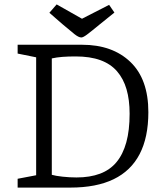

<svg xmlns="http://www.w3.org/2000/svg" viewBox="-20 -851 739 871"><path d="M60 0V-40L144 -56V-591L60 -608V-648H352Q490 -648 571.5 -570Q653 -492 653 -342Q653 -228 613.5 -152Q574 -76 495.5 -38Q417 0 299 0ZM327 -46Q388 -46 433.5 -63Q479 -80 508.5 -115.5Q538 -151 553 -205.5Q568 -260 568 -335Q568 -398 554 -446Q540 -494 511 -527.5Q482 -561 435.5 -578Q389 -595 323 -595Q290 -595 263.5 -593Q237 -591 215 -586V-58Q232 -53 264 -49.5Q296 -46 327 -46ZM349 -681Q337 -681 318 -696Q299 -711 265 -740L204 -793L237 -831L352 -766L475 -829L499 -794L432 -740Q392 -707 374.5 -694Q357 -681 349 -681Z"/></svg>

Font: Faustina Light Light
Style: Regular
Weight: 300
Version: Version 1.200